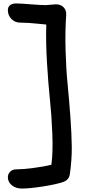

<svg xmlns="http://www.w3.org/2000/svg" viewBox="-20 -798 517 1120"><path d="M108.9 301.8Q75.7 302.7 51 284.2Q26.4 265.6 25.9 236.8Q25.9 217.3 39.1 203.6Q52.2 189.9 75.2 189.9Q110.8 189.9 172.9 182.1Q234.9 174.3 279.8 163.1Q289.6 91.8 285.2 -18.1Q280.8 -127.9 271.2 -217.3Q261.7 -306.6 254.2 -430.7Q246.6 -554.7 250 -654.8Q237.8 -655.8 205.3 -659.2Q172.9 -662.6 147.7 -664.3Q122.6 -666 98.1 -666Q67.9 -666 46.9 -687Q25.9 -708 25.9 -738.8Q25.9 -757.3 38.6 -767.8Q51.3 -778.3 76.2 -777.8Q100.1 -777.8 159.2 -772.9Q218.3 -768.1 247.1 -768.1Q257.8 -768.1 277.6 -770.5Q297.4 -772.9 306.2 -772.9Q333.5 -772.9 350.6 -755.9Q367.7 -738.8 366.2 -711.9Q359.4 -616.2 362.5 -504.9Q365.7 -393.6 374.5 -305.4Q383.3 -217.3 390.6 -116.2Q397.9 -15.1 398.7 59.8Q399.4 134.8 387.2 220.2Q380.9 252.4 349.1 263.2Q309.6 277.3 231.2 289.6Q152.8 301.8 108.9 301.8Z"/></svg>

Font: Shantell Sans Bouncy
Style: Regular
Weight: 500
Designer: Stephen Nixon, Anya Danilova, Shantell Martin
Foundry: Arrow Type
Version: Version 1.006;[9816181b4]